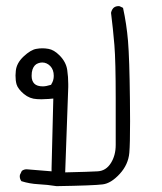

<svg xmlns="http://www.w3.org/2000/svg" viewBox="-20 -452 540 640"><path d="M413.6 -47.4Q413.6 -79.6 413.1 -120.6Q411.6 -256.3 406.7 -315.4Q401.9 -372.1 390.1 -425.8L378.9 -431.2Q377 -431.6 375 -431.6Q364.7 -431.6 357.9 -425.3Q352.1 -418.9 350.1 -409.2Q356.9 -355 361.3 -301.8Q365.7 -248.5 365.7 -124.5V31.2Q365.7 65.4 350.1 90.8Q333.5 117.7 305.2 119.1Q280.8 120.6 197.3 122.6L207.5 -161.6Q207.5 -167 207.5 -171.9Q207.5 -195.8 204.1 -218.8Q200.2 -245.6 178.2 -267.6Q159.7 -286.1 141.6 -289.1Q131.3 -291 121.3 -291Q111.3 -291 101.1 -289.1Q82.5 -286.1 58.6 -263.7Q35.2 -241.7 32.7 -215.8Q31.7 -206.1 31.7 -200.2Q31.7 -183.1 35.2 -170.9Q39.6 -155.8 59.6 -138.7Q79.1 -122.6 103.5 -121.6Q112.3 -121.1 118.4 -121.1Q124.5 -121.1 128.9 -121.6Q139.6 -121.6 157.7 -123.5L151.9 108.4V119.1Q71.8 112.3 68.8 112.3Q59.6 112.3 52.7 117.7L46.4 130.9Q45.9 132.8 45.9 135.7Q45.9 144.5 51.3 151.9Q78.6 160.6 108.4 162.1Q138.2 163.6 168.5 168.5Q292.5 166.5 322.3 162.6Q350.1 159.2 378.9 127.9Q407.7 96.7 411.1 57.1Q413.6 27.8 413.6 -47.4ZM85.4 -199.2Q85.4 -211.9 88.4 -220.7Q94.2 -236.8 107.4 -241.2Q114.3 -243.7 120.6 -243.7Q135.7 -243.7 147.5 -231.9Q159.2 -219.7 159.2 -199.2Q159.2 -183.6 151.4 -171.9L150.4 -169.4Q133.3 -164.1 123 -164.1Q103.5 -164.1 94.5 -173.1Q85.4 -182.1 85.4 -199.2Z"/></svg>

Font: Bakudai
Style: ExtraLight
Weight: 200
Version: Version 1.48